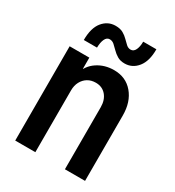

<svg xmlns="http://www.w3.org/2000/svg" viewBox="-176 -832 852 936"><g transform="rotate(30 250.0 -364.5)"><path d="M54.2 0V-530.8H165V-467.8H185.1L153.3 -436.5Q166.5 -484.4 207.3 -511.5Q248 -538.6 300.8 -538.6Q367.2 -538.6 407.2 -491.5Q447.3 -444.3 447.3 -367.7V0H334V-349.1Q334 -390.1 312.3 -415.5Q290.5 -440.9 254.4 -440.9Q228.5 -440.9 209.2 -429.2Q189.9 -417.5 178.7 -396.5Q167.5 -375.5 167.5 -348.1V0ZM98.6 -591.8Q98.6 -659.7 127.2 -694.6Q155.8 -729.5 199.2 -729.5Q225.1 -729.5 241.9 -720Q258.8 -710.4 271.2 -697.5Q283.7 -684.6 294.7 -674.8Q305.7 -665 319.3 -665Q336.4 -665 345 -683.6Q353.5 -702.1 353.5 -729.5H427.7Q428.2 -663.6 399.7 -627.7Q371.1 -591.8 327.1 -591.8Q303.2 -591.8 286.4 -601.8Q269.5 -611.8 256.8 -625Q244.1 -638.2 232.7 -648.2Q221.2 -658.2 207 -658.2Q190.4 -658.2 181.9 -639.9Q173.3 -621.6 172.9 -591.8Z"/></g></svg>

Font: Reddit Sans Condensed SemiBold
Style: Regular
Weight: 600
Designer: Stephen Hutchings
Foundry: Reddit
Version: Version 1.014